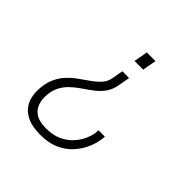

<svg xmlns="http://www.w3.org/2000/svg" viewBox="-181 -679 1003 1003"><g transform="rotate(45 320.5 -177.0)"><path d="M258 172Q201 172 166.5 157Q132 142 113.5 118.5Q95 95 89 70Q83 45 83 26Q83 -28 98.5 -65.5Q114 -103 138.5 -129.5Q163 -156 191.5 -176Q220 -196 246 -214.5Q272 -233 291 -254Q310 -275 315 -304L326 -366H376L364 -299Q357 -262 338 -236Q319 -210 292.5 -190Q266 -170 238.5 -151.5Q211 -133 187.5 -110.5Q164 -88 149 -57Q134 -26 134 20Q134 43 143.5 68Q153 93 179 110Q205 127 255 127Q305 127 340.5 111Q376 95 399.5 70Q423 45 436.5 17Q450 -11 454 -35Q455 -42 455.5 -48.5Q456 -55 456 -60H503Q503 -44 496.5 -15.5Q490 13 474 45Q458 77 430 106Q402 135 360 153.5Q318 172 258 172ZM333 -449 347 -526H411L397 -449Z"/></g></svg>

Font: Archivo SemiBold Thin
Style: Italic
Weight: 250
Italic angle: -10°
Version: Version 2.001